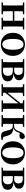

<svg xmlns="http://www.w3.org/2000/svg" viewBox="1940 -2532 608 4529"><g transform="rotate(90 2244.5 -268.0)"><path d="M105.9 0Q107.6 -25.5 108.1 -67.5Q108.6 -109.6 109.1 -154.8Q109.6 -200 109.6 -234.8V-301.2Q109.6 -335.7 109.1 -381.1Q108.6 -426.5 108.1 -468.7Q107.6 -511 105.9 -535.7H247.6Q246.6 -510.7 246.1 -467.8Q245.6 -425 245.1 -378Q244.6 -331 244.6 -291.8V-270.6Q244.6 -217.9 245.1 -165Q245.6 -112.1 246.1 -68.6Q246.6 -25.1 247.6 0ZM466.6 0Q468.6 -25.1 469.1 -68.6Q469.6 -112.1 470.1 -165Q470.6 -217.9 470.6 -270.6V-291.8Q470.6 -330.7 470.1 -378Q469.6 -425.4 469.1 -468.1Q468.6 -510.7 466.6 -535.7H608Q607 -510.7 606.5 -468.5Q606 -426.3 605.5 -381Q605 -335.6 605 -301.2V-234.8Q605 -200 605.5 -154.8Q606 -109.6 606.5 -67.5Q607 -25.5 608 0ZM37.2 0V-29.9L147 -40.2H208.6L316.8 -29.9V0ZM37.2 -506.8V-535.7H316.8V-506.8L208.6 -495.5H147ZM398.2 0V-29.9L506.9 -40.2H569.5L677.4 -29.9V0ZM398.2 -506.8V-535.7H677.4V-506.8L569.5 -495.5H506.9ZM176.9 -265.9V-301H537.1V-265.9Z M1026 16.2Q946.7 16.2 885.5 -18.3Q824.3 -52.8 789.5 -117Q754.6 -181.2 754.6 -269.8Q754.6 -359.1 791.8 -422Q829 -484.9 890.9 -518.4Q952.8 -551.9 1026 -551.9Q1100.1 -551.9 1162.1 -518.8Q1224 -485.6 1261.2 -422.7Q1298.4 -359.8 1298.4 -269.8Q1298.4 -180.5 1263 -116.3Q1227.6 -52 1166.4 -17.9Q1105.2 16.2 1026 16.2ZM1026 -17.5Q1087 -17.5 1120.4 -80.1Q1153.7 -142.6 1153.7 -268.1Q1153.7 -394.2 1120.4 -456.1Q1087 -518 1026 -518Q965.7 -518 932 -456.1Q898.2 -394.2 898.2 -268.1Q898.2 -142.6 932 -80.1Q965.7 -17.5 1026 -17.5Z M1375.2 0V-29.9L1485 -40.2L1511.9 -34.4H1647.4Q1708.3 -34.4 1738.6 -63.8Q1769 -93.3 1769 -148.7Q1769 -205.2 1740 -235.7Q1711 -266.1 1644.1 -266.1H1511.9V-297.7H1639.9Q1747.7 -297.7 1747.7 -401Q1747.7 -449.9 1723.1 -475.1Q1698.5 -500.4 1642.9 -500.4H1511.9L1485 -495.5L1375.2 -506.8V-535.7H1684.1Q1787 -535.7 1830.2 -501.5Q1873.4 -467.3 1873.4 -408.4Q1873.4 -377.9 1857.7 -351.4Q1842 -324.9 1799.3 -306.5Q1756.6 -288.2 1674.8 -281L1676.3 -288Q1759.9 -285.7 1808.7 -267.5Q1857.6 -249.2 1878.3 -218.1Q1899.1 -186.9 1899.1 -144.2Q1899.1 -106.6 1878.7 -73.9Q1858.2 -41.2 1809.3 -20.6Q1760.3 0 1674.3 0ZM1443.9 0Q1445.6 -25.5 1446.1 -67.4Q1446.6 -109.4 1447.1 -154.7Q1447.6 -200 1447.6 -234.8V-301.2Q1447.6 -335.7 1447.1 -381Q1446.6 -426.4 1446.1 -468.7Q1445.6 -511 1443.9 -535.7H1579.5Q1578.5 -511 1578 -468.2Q1577.5 -425.4 1577 -376.5Q1576.5 -327.7 1576.5 -284.5V-234.8Q1576.5 -200 1577 -154.7Q1577.5 -109.4 1578 -67.4Q1578.5 -25.5 1579.5 0Z M1967.2 0V-29.9L2076 -40.2H2144.4L2246.8 -29.9V0ZM2345.6 0V-29.9L2442.5 -40.2H2510.3L2619 -29.9V0ZM2035.9 0Q2037.6 -25.5 2038.1 -67.4Q2038.6 -109.4 2039.1 -154.7Q2039.6 -200 2039.6 -234.8V-301.2Q2039.6 -335.7 2039.1 -381Q2038.6 -426.4 2038.1 -468.7Q2037.6 -511 2035.9 -535.7H2168.4V0ZM2139.7 -51.6 2091.4 -77.8H2116.4L2275.6 -274.4L2446 -485.4L2493.7 -460.9H2469.5L2305.2 -257.7ZM2417.8 0V-535.7H2549.6Q2548.6 -511 2548.1 -468.7Q2547.6 -426.4 2547.1 -381Q2546.6 -335.7 2546.6 -301.2V-234.8Q2546.6 -200 2547.1 -154.7Q2547.6 -109.4 2548.1 -67.4Q2548.6 -25.5 2549.6 0ZM1967.2 -506.8V-535.7H2246.8V-506.8L2144.7 -495.5H2077ZM2345.6 -506.8V-535.7H2619V-506.8L2510.5 -495.5H2442.8Z M2694.2 0V-29.9L2804 -40.2H2865.6L2973.8 -29.9V0ZM2694.2 -506.8V-535.7H2973.8V-506.8L2865.6 -495.5H2804ZM2762.9 0Q2764.6 -25.5 2765.1 -67.4Q2765.6 -109.4 2766.1 -154.7Q2766.6 -200 2766.6 -234.8V-301.2Q2766.6 -335.7 2766.1 -381Q2765.6 -426.4 2765.1 -468.7Q2764.6 -511 2762.9 -535.7H2904.6Q2903.6 -511 2903.1 -468.2Q2902.6 -425.4 2902.1 -377.7Q2901.6 -330 2901.6 -289.8V-269.3Q2901.6 -217.7 2902.1 -164.9Q2902.6 -112.1 2903.1 -68.8Q2903.6 -25.5 2904.6 0ZM3079.8 -64.1 3045.9 -181.4Q3036.5 -214.7 3023.8 -232.8Q3011 -250.9 2990.6 -257.6Q2970.3 -264.3 2936.4 -264.3H2833.9V-294.5H2936.8Q2964.9 -294.5 2989 -301Q3013.1 -307.4 3034 -329.9Q3055 -352.3 3071.3 -399.3Q3098 -476.8 3128.5 -511.4Q3159 -545.9 3209.1 -551.9Q3260.7 -536.4 3260.7 -485.9Q3260.7 -456 3239 -438.9Q3217.2 -421.8 3184.7 -421.8Q3160.5 -421.8 3142.8 -425.6Q3125.1 -429.3 3105 -436.9L3155.8 -479.7Q3134.6 -455.6 3122.7 -437.1Q3110.8 -418.5 3099 -386.8Q3084.7 -345.1 3065.8 -322.2Q3046.8 -299.2 3022.9 -288.8Q2998.9 -278.3 2969.2 -273.1L2971.4 -283.3Q3035.6 -278.6 3076.1 -265.1Q3116.6 -251.7 3140.3 -225.1Q3164.1 -198.6 3177.6 -153.9L3221.3 -11.8L3126.7 -46L3281.6 -28.2V0Q3262.7 4.5 3238.6 7.3Q3214.5 10.2 3193.2 10.2Q3138.1 10.2 3114.3 -6Q3090.5 -22.2 3079.8 -64.1Z M3585 16.2Q3505.7 16.2 3444.5 -18.3Q3383.3 -52.8 3348.5 -117Q3313.6 -181.2 3313.6 -269.8Q3313.6 -359.1 3350.8 -422Q3388 -484.9 3449.9 -518.4Q3511.8 -551.9 3585 -551.9Q3659.1 -551.9 3721.1 -518.8Q3783 -485.6 3820.2 -422.7Q3857.4 -359.8 3857.4 -269.8Q3857.4 -180.5 3822 -116.3Q3786.6 -52 3725.4 -17.9Q3664.2 16.2 3585 16.2ZM3585 -17.5Q3646 -17.5 3679.4 -80.1Q3712.7 -142.6 3712.7 -268.1Q3712.7 -394.2 3679.4 -456.1Q3646 -518 3585 -518Q3524.7 -518 3491 -456.1Q3457.2 -394.2 3457.2 -268.1Q3457.2 -142.6 3491 -80.1Q3524.7 -17.5 3585 -17.5Z M3934.2 0V-29.9L4044 -40.2L4070.9 -34.4H4206.4Q4267.3 -34.4 4297.6 -63.8Q4328 -93.3 4328 -148.7Q4328 -205.2 4299 -235.7Q4270 -266.1 4203.1 -266.1H4070.9V-297.7H4198.9Q4306.7 -297.7 4306.7 -401Q4306.7 -449.9 4282.1 -475.1Q4257.5 -500.4 4201.9 -500.4H4070.9L4044 -495.5L3934.2 -506.8V-535.7H4243.1Q4346 -535.7 4389.2 -501.5Q4432.4 -467.3 4432.4 -408.4Q4432.4 -377.9 4416.7 -351.4Q4401 -324.9 4358.3 -306.5Q4315.6 -288.2 4233.8 -281L4235.3 -288Q4318.9 -285.7 4367.7 -267.5Q4416.6 -249.2 4437.3 -218.1Q4458.1 -186.9 4458.1 -144.2Q4458.1 -106.6 4437.7 -73.9Q4417.2 -41.2 4368.3 -20.6Q4319.3 0 4233.3 0ZM4002.9 0Q4004.6 -25.5 4005.1 -67.4Q4005.6 -109.4 4006.1 -154.7Q4006.6 -200 4006.6 -234.8V-301.2Q4006.6 -335.7 4006.1 -381Q4005.6 -426.4 4005.1 -468.7Q4004.6 -511 4002.9 -535.7H4138.5Q4137.5 -511 4137 -468.2Q4136.5 -425.4 4136 -376.5Q4135.5 -327.7 4135.5 -284.5V-234.8Q4135.5 -200 4136 -154.7Q4136.5 -109.4 4137 -67.4Q4137.5 -25.5 4138.5 0Z"/></g></svg>

Font: Noto Serif TC
Style: Regular
Weight: 200
Designer: Ryoko NISHIZUKA 西塚涼子 (kana & ideographs); Frank Grießhammer (Latin, Greek & Cyrillic); Wenlong ZHANG 张文龙 (bopomofo); San
Foundry: Adobe
Version: Version 2.001;hotconv 1.1.0;makeotfexe 2.6.0